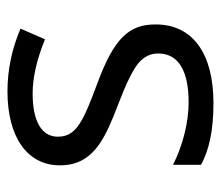

<svg xmlns="http://www.w3.org/2000/svg" viewBox="-59 -526 595 517"><g transform="rotate(-90 238.5 -267.5)"><path d="M431.2 -146C431.2 -216.8 396 -257.8 269 -304.2C222.7 -321.3 191.4 -334.5 175.3 -343.8C142.6 -361.8 128.9 -380.4 128.9 -409.2C128.9 -451.7 168.5 -477.1 245.1 -477.1C288.6 -477.1 337.4 -465.8 391.1 -443.8L419.9 -509.8C364.7 -533.2 308.6 -544.9 251 -544.9C127.4 -544.9 51.8 -491.2 51.8 -403.8C51.8 -355 72.3 -321.3 114.3 -293.9C135.3 -279.8 170.4 -263.7 220.2 -245.1C272.5 -225.1 308.1 -207.5 326.2 -192.9C344.2 -177.7 353 -160.2 353 -139.2C353 -84 305.7 -57.1 221.2 -57.1C166.5 -57.1 104.5 -73.2 53.2 -99.1V-23.9C92.8 -1.5 148.4 9.8 219.2 9.8C353.5 9.8 431.2 -46.4 431.2 -146Z"/></g></svg>

Font: Open Sans
Style: Regular
Weight: 400
Foundry: Ascender Corporation
Version: Version 1.100;PS 001.100;hotconv 1.0.88;makeotf.lib2.5.64775